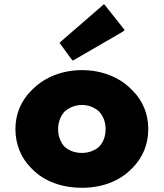

<svg xmlns="http://www.w3.org/2000/svg" viewBox="-20 -867 775 909"><path d="M255 -256C255 -289 267 -318 286 -339C307 -358 336 -370 368 -370C399 -370 427 -359 449 -339C468 -319 480 -290 480 -256C480 -223 470 -195 450 -173C430 -155 401 -143 368 -143C334 -143 306 -154 285 -173C267 -193 255 -222 255 -256ZM53 -256C53 -183 80 -119 127 -72L134 -65C188 -10 270 22 369 22C464 22 545 -10 600 -65L601 -66L608 -73C655 -120 682 -183 682 -256C682 -329 655 -391 608 -438L607 -439L600 -446C544 -502 461 -535 369 -535C275 -535 193 -502 136 -446L135 -445L128 -438C81 -391 53 -329 53 -256ZM269 -671 262 -664 318 -587 325 -580 563 -718 570 -725 479 -840 472 -847Z"/></svg>

Font: Hussar Woodtype
Style: Blk
Weight: 900
Foundry: Cannot Into Space Fonts
Version: Version 1.07